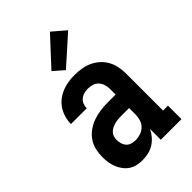

<svg xmlns="http://www.w3.org/2000/svg" viewBox="-234 -870 967 967"><g transform="rotate(-45 250.0 -386.0)"><path d="M188 8Q169 8 150 4Q131 0 115 -10.5Q99 -21 87 -37Q75 -53 68 -70.5Q61 -88 58 -107.5Q55 -127 55 -146Q55 -172 61 -198Q67 -224 82 -245.5Q97 -267 119 -282.5Q141 -298 165.5 -306.5Q190 -315 216 -318.5Q242 -322 269 -322H325V-361Q325 -377 320.5 -392.5Q316 -408 305.5 -420Q295 -432 279.5 -437Q264 -442 248 -442Q234 -442 220 -438.5Q206 -435 195 -426Q184 -417 178.5 -403.5Q173 -390 173 -376H61Q61 -399 67.5 -422Q74 -445 86.5 -464.5Q99 -484 117.5 -498.5Q136 -513 157.5 -522Q179 -531 202 -534.5Q225 -538 248 -538Q273 -538 297.5 -534Q322 -530 344 -520Q366 -510 384.5 -493.5Q403 -477 415 -455.5Q427 -434 432 -410Q437 -386 437 -361V-96H472V0H325V-77Q316 -58 302 -41.5Q288 -25 270 -13.5Q252 -2 231 3Q210 8 188 8ZM234 -88Q252 -88 270 -94Q288 -100 301 -113Q314 -126 319.5 -144Q325 -162 325 -180V-226H269Q257 -226 245.5 -225Q234 -224 222.5 -221Q211 -218 200.5 -212.5Q190 -207 182 -199Q174 -191 170.5 -179.5Q167 -168 167 -157Q167 -143 171 -129.5Q175 -116 184 -106Q193 -96 206.5 -92Q220 -88 234 -88ZM235 -586 180 -634 315 -780 385 -720Z"/></g></svg>

Font: Iosevka Slab
Style: Bold
Weight: 700
Monospace: yes
Designer: Belleve Invis
Foundry: Belleve Invis
Version: Version 11.1.1; ttfautohint (v1.8.3)